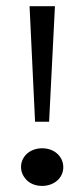

<svg xmlns="http://www.w3.org/2000/svg" viewBox="-20 -591 276 628"><path d="M94.7 -192.9 76.7 -570.8H159.7L140.6 -192.9ZM117.7 -106Q132.8 -106 145.5 -101.3Q158.2 -96.7 167.5 -88.1Q176.8 -79.6 181.9 -68.4Q187 -57.1 187 -43.9Q187 -30.8 181.6 -19.5Q176.3 -8.3 167 -0.2Q157.7 7.8 145 12.5Q132.3 17.1 117.7 17.1Q103 17.1 90.3 12.5Q77.6 7.8 68.6 -0.7Q59.6 -9.3 54.2 -20.5Q48.8 -31.7 48.8 -44.9Q48.8 -58.1 54.2 -69.3Q59.6 -80.6 68.6 -88.6Q77.6 -96.7 90.3 -101.3Q103 -106 117.7 -106Z"/></svg>

Font: Ethiopic Sadiss
Style: Regular
Weight: 400
Designer: abass alamnehe
Foundry: Senamirmir Project
Version: Version 5.100